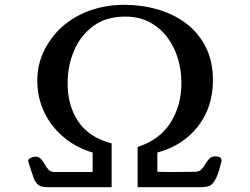

<svg xmlns="http://www.w3.org/2000/svg" viewBox="-20 -780 1040 798"><path d="M901 -111Q901 -110 900.5 -109.5Q900 -109 900 -108Q896 -91 891 -73.5Q886 -56 878 -39Q865 -14 852 -8Q839 -2 811 -2H552V-169Q644 -199 689 -270.5Q734 -342 734 -436Q734 -489 719 -538Q704 -587 674.5 -626Q645 -665 601.5 -688Q558 -711 500 -711Q421 -711 368 -672Q315 -633 288 -570Q261 -507 261 -434Q261 -340 306 -274Q351 -208 444 -184V-2H179Q158 -2 146 -7.5Q134 -13 123 -32Q122 -34 118 -46Q114 -58 109 -72.5Q104 -87 100.5 -99Q97 -111 97 -112Q97 -119 108.5 -124Q120 -129 125 -129Q141 -129 150 -119.5Q159 -110 166 -97Q173 -84 182 -74.5Q191 -65 207 -65H365V-146Q297 -166 245 -209.5Q193 -253 164 -313.5Q135 -374 135 -446Q135 -516 167 -577Q200 -639 251 -679.5Q302 -720 365 -740Q428 -760 496 -760Q569 -760 635 -741Q701 -722 753 -683Q805 -644 835 -585Q865 -526 865 -446Q865 -335 803 -255Q741 -175 634 -146V-66L690 -65Q715 -65 740.5 -65.5Q766 -66 791 -66Q807 -66 816.5 -75.5Q826 -85 833.5 -98Q841 -111 850 -120.5Q859 -130 874 -130Q884 -130 892.5 -127Q901 -124 901 -111Z"/></svg>

Font: Kaisei Tokumin
Style: Bold
Weight: 700
Designer: Font-Kai, 金井和夫
Foundry: KAZUO KANAI
Version: Version 5.003